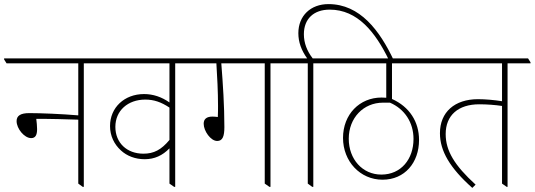

<svg xmlns="http://www.w3.org/2000/svg" viewBox="-42 -907 2609 937"><path d="M110 -233C131 -233 139 -248 139 -277C139 -292 137 -311 135 -327C146 -327 162 -327 172 -327C204 -327 277 -325 340 -323V-11L362 5H367V-598H479V-603L467 -622H-22V-617L-10 -598H340V-344C257 -351 156 -355 101 -355C58 -355 39 -342 39 -316C39 -279 77 -233 110 -233Z M664 -130C712 -130 751 -148 785 -183V-11L808 5H813V-598H925V-603L913 -622H435V-617L447 -598H785V-407C747 -434 705 -448 661 -448C565 -448 495 -382 495 -292C495 -244 515 -203 548 -173C577 -146 618 -130 664 -130ZM521 -288C521 -367 582 -421 667 -421C709 -421 744 -409 785 -382V-224C745 -176 709 -157 658 -157C577 -157 521 -210 521 -288Z M1018 -219C1045 -219 1053 -243 1053 -287C1053 -392 1046 -496 1038 -598H1250V-11L1273 5H1278V-598H1390V-603L1378 -622H881V-617L893 -598H1014C1018 -535 1022 -460 1022 -390C1022 -374 1022 -354 1021 -336C1013 -337 1003 -338 995 -338C966 -338 952 -326 952 -303C952 -268 986 -219 1018 -219Z M1482 5H1487V-598H1599V-603L1587 -622H1484C1457 -657 1441 -696 1441 -740C1441 -815 1489 -860 1567 -860C1703 -860 1790 -750 1856 -614H1879C1811 -758 1715 -887 1561 -887C1474 -887 1414 -830 1414 -745C1414 -701 1429 -661 1457 -622H1346V-617L1358 -598H1460V-11Z M1825 -30C1933 -30 2003 -113 2003 -224C2003 -313 1956 -386 1871 -424V-598H2072V-603L2061 -622H1555V-617L1567 -598H1843V-430C1835 -430 1828 -431 1820 -431C1713 -431 1632 -349 1632 -234C1632 -120 1715 -30 1825 -30ZM1660 -230C1660 -332 1732 -406 1827 -406C1841 -406 1849 -406 1861 -406C1933 -375 1976 -309 1976 -229C1976 -130 1915 -55 1819 -55C1727 -55 1660 -130 1660 -230Z M2263 10 2279 -6C2176 -100 2133 -171 2133 -253C2133 -344 2194 -398 2297 -398C2334 -398 2374 -395 2408 -390V-11L2431 5H2435V-598H2547V-603L2535 -622H2028V-617L2040 -598H2408V-413C2371 -419 2326 -423 2291 -423C2177 -423 2105 -360 2105 -257C2105 -170 2154 -87 2263 10Z"/></svg>

Font: Noto Serif Devanagari SemiCondensed Thin
Style: Regular
Weight: 100
Width: 4
Designer: Universal Thirst, Indian Type Foundry and the Monotype Design Team
Foundry: Monotype Imaging Inc.
Version: Version 2.004